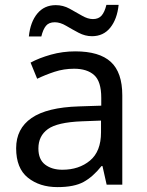

<svg xmlns="http://www.w3.org/2000/svg" viewBox="-20 -755 601 785"><path d="M288 -545Q386 -545 433 -502Q480 -459 480 -365V0H416L399 -76H395Q360 -32 321.5 -11Q283 10 215 10Q142 10 94 -28.5Q46 -67 46 -149Q46 -229 109 -272.5Q172 -316 303 -320L394 -323V-355Q394 -422 365 -448Q336 -474 283 -474Q241 -474 203 -461.5Q165 -449 132 -433L105 -499Q140 -518 188 -531.5Q236 -545 288 -545ZM314 -259Q214 -255 175.5 -227Q137 -199 137 -148Q137 -103 164.5 -82Q192 -61 235 -61Q303 -61 348 -98.5Q393 -136 393 -214V-262ZM98 -606Q104 -665 132.5 -699.5Q161 -734 208 -734Q238 -734 264.5 -719.5Q291 -705 315 -691Q339 -677 360 -677Q383 -677 395.5 -691.5Q408 -706 415 -735H465Q459 -677 431 -642Q403 -607 356 -607Q328 -607 301.5 -621Q275 -635 250.5 -649.5Q226 -664 204 -664Q180 -664 168 -649.5Q156 -635 149 -606Z"/></svg>

Font: Noto Sans Medefaidrin
Style: Regular
Weight: 400
Designer: Dalton Maag Ltd
Foundry: Dalton Maag Ltd
Version: Version 1.002; ttfautohint (v1.8.4.7-5d5b)